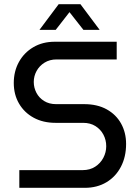

<svg xmlns="http://www.w3.org/2000/svg" viewBox="-20 -900 666 920"><path d="M72.6 0V-84.8H375.8Q410.6 -84.8 436 -101.2Q461.4 -117.6 475.2 -143.9Q489 -170.2 489 -199.4Q489 -229.2 475.6 -254.7Q462.2 -280.2 437.4 -295.8Q412.6 -311.4 378.2 -311.4H246Q186.6 -311.4 141.6 -335.8Q96.6 -360.2 71.3 -403.5Q46 -446.8 46 -502.4Q46 -558.2 70.6 -602.9Q95.2 -647.6 139.6 -673.8Q184 -700 242.4 -700H539.2V-615.2H250.8Q218 -615.2 193.2 -599.7Q168.4 -584.2 155.1 -559.6Q141.8 -535 141.8 -507.2Q141.8 -479.8 154.5 -455.4Q167.2 -431 191.4 -416Q215.6 -401 248.4 -401H383Q446.4 -401 491.4 -376Q536.4 -351 560.3 -307.8Q584.2 -264.6 584.2 -210.2Q584.2 -148.8 559.5 -101.2Q534.8 -53.6 490.1 -26.8Q445.4 0 386.6 0ZM169.2 -757 261.2 -880H365.4L457.4 -757H379.6L313 -841.8L247 -757Z"/></svg>

Font: MuseoModerno Thin
Style: Regular
Weight: 100
Designer: Pablo Cosgaya, Héctor Gatti, Marcela Romero, and the Authors of The MuseoModerno Project.
Foundry: Omnibus-Type Team
Version: Version 1.003